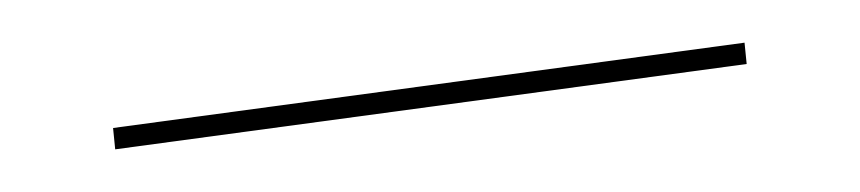

<svg xmlns="http://www.w3.org/2000/svg" viewBox="-20 -275 403 90"><path d="M33 -215 329 -255 330 -245 34 -205Z"/></svg>

Font: Ysabeau Hairline
Style: Regular
Weight: 100
Designer: Christian Thalmann (Catharsis Fonts)
Version: Version 0.003